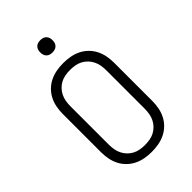

<svg xmlns="http://www.w3.org/2000/svg" viewBox="-275 -1039 1149 1149"><g transform="rotate(-45 300.0 -464.5)"><path d="M300 8Q271 8 242.5 3Q214 -2 188 -14.5Q162 -27 141 -47.5Q120 -68 107 -93.5Q94 -119 88.5 -147.5Q83 -176 83 -205V-530Q83 -559 88.5 -587.5Q94 -616 107 -641.5Q120 -667 141 -687.5Q162 -708 188 -720.5Q214 -733 242.5 -738Q271 -743 300 -743Q329 -743 357.5 -738Q386 -733 412 -720.5Q438 -708 459 -687.5Q480 -667 493 -641.5Q506 -616 511.5 -587.5Q517 -559 517 -530V-205Q517 -176 511.5 -147.5Q506 -119 493 -93.5Q480 -68 459 -47.5Q438 -27 412 -14.5Q386 -2 357.5 3Q329 8 300 8ZM300 -50Q321 -50 341.5 -53.5Q362 -57 380 -66.5Q398 -76 412.5 -91Q427 -106 436 -124.5Q445 -143 448.5 -163.5Q452 -184 452 -205V-530Q452 -551 448.5 -571.5Q445 -592 436 -610.5Q427 -629 412.5 -644Q398 -659 380 -668.5Q362 -678 341.5 -681.5Q321 -685 300 -685Q279 -685 258.5 -681.5Q238 -678 220 -668.5Q202 -659 187.5 -644Q173 -629 164 -610.5Q155 -592 151.5 -571.5Q148 -551 148 -530V-205Q148 -184 151.5 -163.5Q155 -143 164 -124.5Q173 -106 187.5 -91Q202 -76 220 -66.5Q238 -57 258.5 -53.5Q279 -50 300 -50ZM300 -833Q289 -833 279 -836Q269 -839 261.5 -846.5Q254 -854 251 -864Q248 -874 248 -885Q248 -896 251 -906Q254 -916 261.5 -923.5Q269 -931 279 -934Q289 -937 300 -937Q311 -937 321 -934Q331 -931 338.5 -923.5Q346 -916 349 -906Q352 -896 352 -885Q352 -874 349 -864Q346 -854 338.5 -846.5Q331 -839 321 -836Q311 -833 300 -833Z"/></g></svg>

Font: Iosevka Aile Light
Style: Regular
Weight: 300
Designer: Belleve Invis
Foundry: Belleve Invis
Version: Version 27.3.5; ttfautohint (v1.8.4)